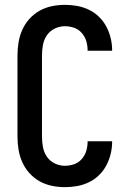

<svg xmlns="http://www.w3.org/2000/svg" viewBox="-20 -763 540 791"><path d="M247 8Q220 8 193.5 2.5Q167 -3 143.5 -16Q120 -29 101.5 -49.5Q83 -70 72 -94.5Q61 -119 56.5 -146Q52 -173 52 -200V-535Q52 -562 56.5 -589Q61 -616 72 -640.5Q83 -665 101.5 -685.5Q120 -706 143.5 -719Q167 -732 193.5 -737.5Q220 -743 247 -743Q273 -743 298 -738.5Q323 -734 346 -723Q369 -712 387.5 -694Q406 -676 418 -653.5Q430 -631 436 -606Q442 -581 442 -556V-554H341V-555Q341 -575 335.5 -593.5Q330 -612 317 -627Q304 -642 285.5 -648.5Q267 -655 247 -655Q226 -655 206 -645.5Q186 -636 173.5 -618Q161 -600 157 -578.5Q153 -557 153 -535V-200Q153 -178 157 -156.5Q161 -135 173.5 -117Q186 -99 206 -89.5Q226 -80 247 -80Q267 -80 285.5 -86.5Q304 -93 317 -108Q330 -123 335.5 -141.5Q341 -160 341 -180V-181H442V-179Q442 -154 436 -129Q430 -104 418 -81.5Q406 -59 387.5 -41Q369 -23 346 -12Q323 -1 298 3.5Q273 8 247 8Z"/></svg>

Font: Iosevka Curly Semibold
Style: Regular
Weight: 600
Monospace: yes
Designer: Belleve Invis
Foundry: Belleve Invis
Version: Version 22.1.2; ttfautohint (v1.8.4)